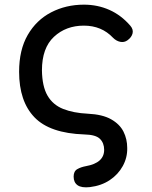

<svg xmlns="http://www.w3.org/2000/svg" viewBox="-20 -571 651 824"><path d="M366 232Q330 236 313 224Q296 212 296 187Q296 164 311.5 155Q327 146 349 142Q388 135 407.5 117.5Q427 100 427 72Q427 43 409 25Q391 7 342 6Q194 1 128 -67.5Q62 -136 62 -263Q62 -357 99 -421Q136 -485 199.5 -518Q263 -551 340 -551Q399 -551 449.5 -528.5Q500 -506 539 -461Q553 -445 549 -428Q545 -411 527 -398Q513 -388 496 -391.5Q479 -395 465 -409Q416 -461 340 -461Q263 -461 211.5 -413Q160 -365 160 -269Q161 -200 184 -160.5Q207 -121 251 -103.5Q295 -86 357 -83Q420 -80 457 -59Q494 -38 510 -6Q526 26 526 64Q527 105 507 141.5Q487 178 451 202Q415 226 366 232Z"/></svg>

Font: Comfortaa
Style: Bold
Weight: 700
Designer: Johan Aakerlund
Foundry: Johan Aakerlund
Version: Version 3.104; ttfautohint (v1.8.1.43-b0c9)